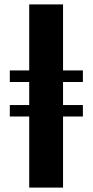

<svg xmlns="http://www.w3.org/2000/svg" viewBox="-20 -851 420 871"><path d="M112.5 0V-322.5H24.5V-374.5H112.5V-479H24.5V-531.5H112.5V-831H266V-531.5H356V-479H266V-374.5H356V-322.5H266V0Z"/></svg>

Font: Merriweather 96pt ExtraBold
Style: Regular
Weight: 800
Version: Version 2.100